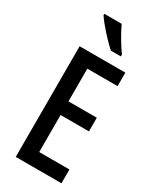

<svg xmlns="http://www.w3.org/2000/svg" viewBox="-235 -1007 879 1073"><g transform="rotate(30 204.5 -470.0)"><path d="M211 -940H99V-931C125 -890 195 -813 234 -780H298V-792C272 -827 231 -895 211 -940ZM365 0V-89H170V-328H353V-416H170V-627H365V-714H70V0Z"/></g></svg>

Font: Noto Sans Khmer ExtraCondensed Medium
Style: Regular
Weight: 500
Width: 2
Designer: Danh Hong and the Monotype Design Team
Foundry: Monotype Imaging Inc.
Version: Version 2.004